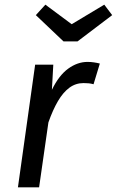

<svg xmlns="http://www.w3.org/2000/svg" viewBox="-20 -805 502 825"><path d="M356 -539Q370 -539 383.5 -537Q397 -535 409 -532L382 -443Q371 -446 361.5 -447Q352 -448 339 -448Q305 -448 278 -428Q251 -408 229 -370.5Q207 -333 188 -279L148 0H57L131 -527H209L203 -419Q233 -481 273 -510Q313 -539 356 -539ZM288 -701 428 -785 462 -740 313 -627H253L134 -740L175 -785Z"/></svg>

Font: Fira Sans Variable
Style: Italic
Weight: 397
Italic angle: -8°
Designer: Carrois Corporate & Edenspiekermann AG
Foundry: Carrois Corporate GbR & Edenspiekermann AG
Version: Version 4.202